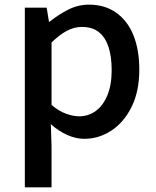

<svg xmlns="http://www.w3.org/2000/svg" viewBox="-20 -584 670 827"><path d="M87 223V-551H181L191 -490H193Q230 -520 273 -542Q316 -564 363 -564Q432 -564 481 -529Q530 -494 555 -431.5Q580 -369 580 -284Q580 -190 546.5 -123Q513 -56 459 -21Q405 14 343 14Q307 14 270 -2.5Q233 -19 199 -49L202 45V223ZM321 -83Q361 -83 392.5 -106Q424 -129 442.5 -173.5Q461 -218 461 -282Q461 -340 447.5 -381.5Q434 -423 406 -445.5Q378 -468 332 -468Q300 -468 268.5 -451.5Q237 -435 202 -401V-132Q234 -105 265 -94Q296 -83 321 -83Z"/></svg>

Font: Noto Sans SC Thin Medium
Style: Regular
Weight: 500
Version: Version 2.004-H2;hotconv 1.0.118;makeotfexe 2.5.65603